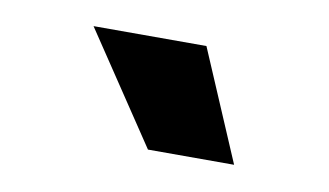

<svg xmlns="http://www.w3.org/2000/svg" viewBox="-34 -827 462 270"><g transform="rotate(10 197.0 -692.0)"><path d="M187.5 -613.8H310.5L243.2 -771.5H82Z"/></g></svg>

Font: Raveo ExtraBold
Style: Regular
Weight: 800
Designer: Jakub Foglar, Rasmus Andersson (Inter)
Foundry: Jakubfoglar.com
Version: Version 1.100;Glyphs 3.2.3 (3260)